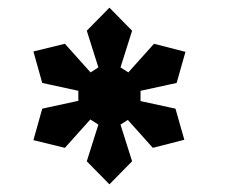

<svg xmlns="http://www.w3.org/2000/svg" viewBox="-20 -602 585 500"><path d="M249 -386 206 -522 265 -582 324 -522 281 -386ZM265 -259 184 -311V-393L265 -445L346 -393V-311ZM249 -318H281L324 -182L265 -122L206 -182ZM299 -349 437 -319 460 -238 378 -217 283 -323ZM244 -382 228 -356 90 -386 67 -468 149 -488ZM244 -323 149 -217 67 -237 90 -319 228 -349ZM302 -356 286 -382 381 -488 463 -467 440 -386Z"/></svg>

Font: Narnoor ExtraBold
Style: Regular
Weight: 800
Designer: S. Sridhar Murthy
Foundry: SIL International
Version: Version 3.000